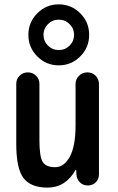

<svg xmlns="http://www.w3.org/2000/svg" viewBox="-20 -852 540 882"><path d="M200.2 -642.6Q220.7 -622.1 250 -622.1Q279.3 -622.1 299.8 -642.6Q320.3 -663.1 320.3 -691.9Q320.3 -720.7 299.8 -741.2Q279.3 -761.7 250 -761.7Q220.7 -761.7 200.2 -741.2Q179.7 -720.7 179.7 -691.9Q179.7 -663.1 200.2 -642.6ZM151.4 -791Q192.4 -832 250 -832Q307.6 -832 348.6 -791Q389.6 -750 389.6 -691.9Q389.6 -633.8 348.6 -592.8Q307.6 -551.8 250 -551.8Q192.4 -551.8 151.4 -592.8Q110.4 -633.8 110.4 -691.9Q110.4 -750 151.4 -791ZM198.2 9.8Q121.1 9.8 87.9 -34.2Q54.7 -78.1 54.7 -190.4V-466.8Q54.7 -489.3 70.3 -504.4Q85.9 -519.5 107.9 -519.5Q129.9 -519.5 145.5 -504.4Q161.1 -489.3 161.1 -466.8V-209Q161.1 -131.8 176.3 -107.9Q191.4 -84 233.4 -84Q274.4 -84 300.8 -132.3Q327.1 -180.7 327.1 -276.4V-465.8Q327.1 -488.3 342.8 -503.9Q358.4 -519.5 381.3 -519.5Q404.3 -519.5 419.4 -503.9Q434.6 -488.3 434.6 -465.8V-50.8Q434.6 -29.3 419.9 -14.6Q405.3 0 383.8 0Q361.3 0 346.7 -14.6Q332 -29.3 331.1 -50.8L330.1 -71.3Q330.1 -72.3 329.1 -72.3Q327.1 -72.3 327.1 -71.3Q281.2 9.8 198.2 9.8Z"/></svg>

Font: Rounded Mgen+ 2m medium
Style: Regular
Weight: 500
Designer: [Source Han Sans]
Ryoko NISHIZUKA  (kana & ideographs); Paul D. Hunt (Latin, Greek & Cyrillic); Wenlong ZHANG  (bopomofo
Version: Version 1.059.20150602